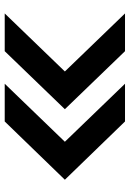

<svg xmlns="http://www.w3.org/2000/svg" viewBox="112 -766 550 814"><g transform="rotate(-90 387.0 -359.0)"><path d="M32 -359 279 -614H439L193 -359L439 -104H279ZM331 -359 577 -614H737L491 -359L737 -104H577Z"/></g></svg>

Font: Haskoy Bold
Style: Regular
Weight: 700
Designer: Ertekin Erdin
Foundry: Ertekin Erdin
Version: Version 1.500; ttfautohint (v1.8.3)